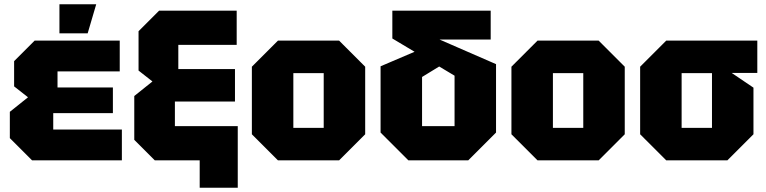

<svg xmlns="http://www.w3.org/2000/svg" viewBox="-20 -750 3583 898"><path d="M130 0 26 -104V-227L111 -295L46 -346V-464L142 -560H540V-416H249V-341H508V-221H229V-144H550V0ZM258 -594V-730H430L390 -594Z M704 0 608 -96V-301L693 -369L628 -420V-604L724 -700H1087V-540H814V-427H1079V-275H798V-160H1092V128H914V0Z M1158 -122V-438L1280 -560H1566L1688 -438V-122L1566 0H1280ZM1352 -152H1494V-408H1352Z M1890 0 1760 -130V-440L1971 -530L2062 -456L1954 -390V-160H2106V-396L1815 -570V-700H2275V-565H2036L2300 -450V-130L2170 0Z M2372 -122V-438L2494 -560H2780L2902 -438V-122L2780 0H2494ZM2566 -152H2708V-408H2566Z M2974 -122V-438L3096 -560H3522V-409H3402L3504 -340V-122L3382 0H3096ZM3168 -152H3310V-408H3168Z"/></svg>

Font: Tektur ExtraBold
Style: Regular
Weight: 800
Designer: Adam Jagosz
Foundry: Adam Jagosz
Version: Version 1.005;gftools[0.9.30]